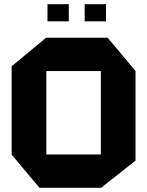

<svg xmlns="http://www.w3.org/2000/svg" viewBox="-20 -899 704 919"><path d="M201.7 -558.7V-718.5H495.2L628.7 -559.7V-558.7ZM169.2 0 35.7 -158.8V-159.8H462.7V0ZM35.7 -159.8V-581.9L200.7 -718.5H201.7V-159.8ZM462.7 0V-558.7H628.7V-130.4L463.7 0ZM385.3 -796.8V-879H487.3V-796.8ZM207.3 -796.8V-879H309.3V-796.8Z"/></svg>

Font: Foldit Thin
Style: Regular
Weight: 100
Designer: Sophia Tai
Foundry: Sophia Tai
Version: Version 1.003